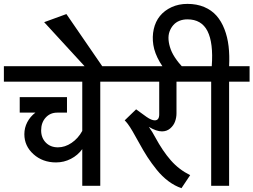

<svg xmlns="http://www.w3.org/2000/svg" viewBox="-45 -961 1312 994"><path d="M57.1 -458H301.8V-377.9H251Q214.8 -377.9 191.4 -352.1Q168 -326.2 168 -286.1Q168 -247.6 192.1 -222.9Q216.3 -198.2 254.9 -198.2Q291.5 -198.2 325.4 -221.2Q359.4 -244.1 380.9 -283.2V-538.1H-24.9V-618.2H579.1V-538.1H474.1V1H380.9V-189Q357.9 -157.2 322 -138.7Q286.1 -120.1 245.1 -120.1Q175.8 -120.1 128.4 -162.6Q81.1 -205.1 81.1 -266.1Q81.1 -299.3 96.2 -328.4Q111.3 -357.4 138.2 -377.9H57.1Z M436.5 -570.8 183.6 -846.2 298.8 -888.2 492.7 -606Z M539.6 -618.2H993.7V-538.1H868.7V-374Q868.7 -352.5 861.3 -332Q854 -311.5 836.2 -296.1Q818.4 -280.8 793.5 -280.8Q764.6 -280.8 725.6 -304.2Q744.6 -277.3 758.3 -251Q797.4 -178.7 839.4 -130.9Q881.3 -83 939.5 -54.2L894.5 13.2Q859.9 1.5 827.1 -22.9Q794.4 -47.4 766.8 -81.5Q739.3 -115.7 718.5 -147.7Q697.8 -179.7 676.3 -219.2Q635.3 -294.9 616.7 -319.3Q608.4 -330.1 600.6 -337.9L659.7 -395L713.4 -356Q739.3 -337.9 756.3 -337.9Q779.3 -337.9 779.3 -369.1V-538.1H539.6Z M1048.3 1V-538.1H950.2V-618.2H1051.3Q1060.1 -738.8 1029.3 -799.8Q998.5 -860.8 925.3 -860.8Q902.8 -860.8 884 -853.3Q865.2 -845.7 852.5 -831.3Q839.8 -816.9 832.8 -797.9Q825.7 -778.8 827.6 -754.6Q829.6 -730.5 839.1 -704.8Q848.6 -679.2 869.9 -649.9Q891.1 -620.6 922.4 -592.8L854.5 -550.8Q809.6 -592.3 782.5 -639.2Q755.4 -686 748.8 -728.5Q742.2 -771 751 -810.3Q759.8 -849.6 783 -878.2Q806.2 -906.7 843 -923.8Q879.9 -940.9 925.3 -940.9Q973.6 -940.9 1012 -924.8Q1050.3 -908.7 1075.7 -879.9Q1101.1 -851.1 1116.9 -810.3Q1132.8 -769.5 1138.4 -721.7Q1144 -673.8 1141.1 -618.2H1247.1V-538.1H1141.1V1Z"/></svg>

Font: LT Superior Med
Style: Regular
Weight: 500
Designer: Daniel Lyons
Foundry: LyonsType
Version: Version 1.000